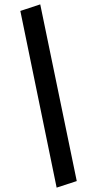

<svg xmlns="http://www.w3.org/2000/svg" viewBox="-20 -793 438 878"><path d="M331 35 239 65 73 -743 164 -773Z"/></svg>

Font: Andada SC
Style: Bold Italic
Weight: 700
Italic angle: -8.29999°
Designer: Carolina Giovagnoli
Foundry: Carolina Giovagnoli
Version: Version 1.003